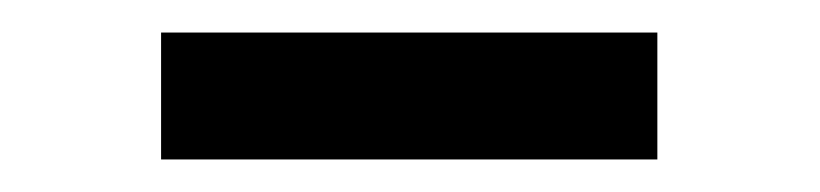

<svg xmlns="http://www.w3.org/2000/svg" viewBox="-20 -357 504 118"><path d="M79 -337V-259H384V-337Z"/></svg>

Font: Maven Pro
Style: Medium
Weight: 500
Designer: Joe Prince
Foundry: Joe Prince
Version: Version 1.003